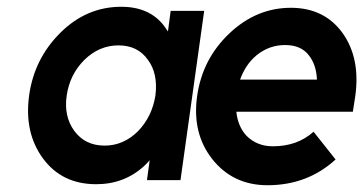

<svg xmlns="http://www.w3.org/2000/svg" viewBox="-20 -532 1073 567"><path d="M484 -500 476 -439Q473 -443 470.5 -447Q468 -451 465 -455Q422 -512 338 -512Q236 -512 159 -436Q81 -359 66 -250Q51 -140 107 -64Q163 12 264 12Q348 12 407 -43Q411 -47 415 -51Q419 -55 422 -59L414 0H513L583 -500ZM330 -398Q387 -398 417 -355Q432 -335 437.5 -308.5Q443 -282 439 -250Q434 -219 421.5 -193Q409 -167 388 -145Q345 -102 289 -102Q231 -102 199 -146Q168 -189 177 -250Q186 -312 229 -355Q273 -398 330 -398ZM1022 -202 1029 -247Q1045 -359 992 -434Q938 -509 839 -509Q737 -509 657 -433Q577 -357 562 -247Q547 -138 607 -62Q668 15 770 15Q888 15 971 -61L906 -143Q858 -100 786 -100Q739 -100 708 -131Q695 -145 687.5 -163Q680 -181 678 -202ZM822 -399Q868 -399 891 -370Q914 -342 916 -297H689Q697 -319 709 -337Q721 -355 738 -369Q775 -399 822 -399Z"/></svg>

Font: Unageo
Style: SemiBold-Italic
Weight: 600
Designer: Richard Sepsi
Foundry: Richard Sepsi
Version: Version 2.000